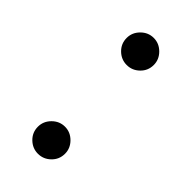

<svg xmlns="http://www.w3.org/2000/svg" viewBox="-176 -565 621 621"><g transform="rotate(45 134.0 -255.0)"><path d="M72 -52Q72 -77 90.5 -95.5Q109 -114 134 -114Q159 -114 177.5 -95.5Q196 -77 196 -52Q196 -26 177.5 -8Q159 10 134 10Q109 10 90.5 -8Q72 -26 72 -52ZM72 -458Q72 -483 90.5 -501.5Q109 -520 134 -520Q159 -520 177.5 -501.5Q196 -483 196 -458Q196 -432 177.5 -414Q159 -396 134 -396Q109 -396 90.5 -414Q72 -432 72 -458Z"/></g></svg>

Font: Rising Sun Medium
Style: Regular
Weight: 500
Designer: Matt McInerney, Pablo Impallari, Rodrigo Fuenzalida (Raleway font), Stephen Hutchings (Greek), Cristiano Sobral (main ch
Foundry: The Rising Sun Project Authors
Version: Version 4.327; ttfautohint (v1.8.4.7-5d5b-dirty)